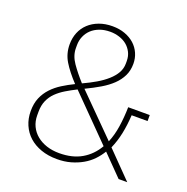

<svg xmlns="http://www.w3.org/2000/svg" viewBox="-129 -830 938 963"><g transform="rotate(20 340.5 -349.0)"><path d="M495 -108Q480 -83 459 -61Q438 -39 410 -23Q382 -7 348.5 2.5Q315 12 275 12Q228 12 190 -1.5Q152 -15 125.5 -39Q99 -63 84.5 -96.5Q70 -130 70 -170Q70 -211 83 -241.5Q96 -272 118.5 -296Q141 -320 170.5 -338.5Q200 -357 233 -373Q188 -421 163.5 -461.5Q139 -502 139 -551Q139 -586 151 -615Q163 -644 185.5 -665Q208 -686 240 -698Q272 -710 311 -710Q348 -710 378 -699Q408 -688 429 -669Q450 -650 461.5 -624Q473 -598 473 -568Q473 -532 459 -503.5Q445 -475 420.5 -451.5Q396 -428 361.5 -407.5Q327 -387 285 -367L490 -161Q507 -201 514.5 -251Q522 -301 523 -355H638V-323H553Q550 -270 540.5 -224Q531 -178 513 -137L647 0H601ZM310 -680Q278 -680 253 -670.5Q228 -661 211 -645Q194 -629 184.5 -607Q175 -585 175 -560V-544Q175 -504 201 -466.5Q227 -429 264 -388Q301 -405 332.5 -423.5Q364 -442 387.5 -463Q411 -484 424 -507Q437 -530 437 -557V-570Q437 -596 426.5 -616.5Q416 -637 399 -651Q382 -665 358.5 -672.5Q335 -680 310 -680ZM108 -161Q108 -129 120.5 -103Q133 -77 155.5 -58.5Q178 -40 208.5 -30Q239 -20 276 -20Q346 -20 395 -48.5Q444 -77 474 -129L254 -352Q224 -337 197.5 -321Q171 -305 151 -285.5Q131 -266 119.5 -240Q108 -214 108 -180Z"/></g></svg>

Font: IBM Plex Sans Hebrew ExtraLight
Style: Regular
Weight: 200
Designer: Mike Abbink, Paul van der Laan, Pieter van Rosmalen, Yanek Iontef
Foundry: Bold Monday
Version: Version 1.2